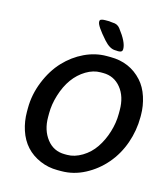

<svg xmlns="http://www.w3.org/2000/svg" viewBox="-133 -1046 1000 1144"><g transform="rotate(15 366.5 -474.5)"><path d="M595.2 -424.8V-448.2Q595.2 -531.7 552.5 -584Q509.8 -636.2 442.9 -636.2H427.2Q382.3 -636.2 338.4 -609.9Q249 -556.2 211.4 -434.1Q193.4 -376 193.4 -321.3V-297.9Q193.4 -217.3 235.4 -163.3Q277.3 -109.4 346.2 -109.4H361.8Q406.2 -109.4 452.4 -137Q498.5 -164.6 529.3 -210Q560.1 -255.4 577.6 -312.3Q595.2 -369.1 595.2 -424.8ZM521 -805.7V-803.2Q521 -784.7 496.6 -784.7H490.7L487.8 -785.2L476.6 -785.6Q442.9 -785.6 406.2 -826.7Q340.3 -900.9 340.3 -924.3V-928.7Q340.3 -943.4 372.6 -943.4H397.5L408.7 -941.9L419.4 -940.9Q448.7 -940.9 465.3 -919.4Q521 -847.7 521 -805.7ZM725.1 -451.7V-439.9Q725.1 -356.9 697.8 -278.8Q670.4 -200.7 618.9 -140.4Q567.4 -80.1 497.8 -43.5Q428.2 -6.8 352.1 -6.8H328.6Q271.5 -6.8 221.7 -28.3Q117.2 -72.8 81.1 -183.1Q63.5 -237.3 63.5 -294.9V-318.4Q63.5 -401.4 96.4 -482.9Q129.4 -564.5 181.9 -620.4Q234.4 -676.3 300.8 -707.8Q367.2 -739.3 436.5 -739.3H460Q579.6 -739.3 655.8 -655.3Q689.5 -618.2 707.3 -563.2Q725.1 -508.3 725.1 -451.7Z"/></g></svg>

Font: Averia Sans Libre
Style: Bold Italic
Weight: 700
Italic angle: -6.90001°
Version: Version 1.002